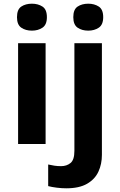

<svg xmlns="http://www.w3.org/2000/svg" viewBox="-20 -780 650 1040"><path d="M227 -546V0H78V-546ZM153 -760Q186 -760 210 -744.5Q234 -729 234 -686.8Q234 -646 210 -630Q186 -614 153 -614Q118.7 -614 95.4 -630Q72 -646 72 -686.8Q72 -729 95.4 -744.5Q118.7 -760 153 -760ZM339 240Q314 240 286.5 236.5Q259 233 241 228V111Q259 115 275 117.5Q291 120 311 120Q341 120 362 103Q383 86 383 37V-546H532V59Q532 109 513 150Q494 191 451.5 215.5Q409 240 339 240ZM377 -687Q377 -729 400.5 -744.5Q424 -760 458 -760Q491 -760 515 -744.5Q539 -729 539 -687Q539 -646 515 -630Q491 -614 458 -614Q424 -614 400.5 -630Q377 -646 377 -687Z"/></svg>

Font: Noto Sans Bassa Vah
Style: Regular
Weight: 400
Designer: Monotype Design Team
Foundry: Monotype Imaging Inc.
Version: Version 2.002